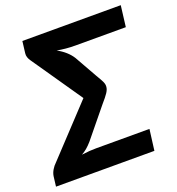

<svg xmlns="http://www.w3.org/2000/svg" viewBox="-144 -831 863 938"><g transform="rotate(-20 288.0 -362.5)"><path d="M385.5 -375Q385 -367.5 382.2 -360.5Q379.5 -353.5 374.2 -345.2Q369 -337 360.2 -326.2Q351.5 -315.5 339 -301L215.5 -150Q201 -133.5 188.2 -122.8Q175.5 -112 160 -103.5Q182.5 -106.5 201 -107.8Q219.5 -109 235 -109H513L499 0H-12.5L-6 -52.5Q-3.5 -68.5 5.8 -84Q15 -99.5 27.5 -111L261.5 -361L80.5 -624Q74.5 -632.5 71 -642.8Q67.5 -653 69 -664L76.5 -725H588L574.5 -615.5H314.5Q285.5 -615.5 262.8 -617.8Q240 -620 218 -624Q267.5 -597 292 -558L357.5 -442Q366 -427.5 371.8 -417.5Q377.5 -407.5 380.8 -400Q384 -392.5 385 -386.8Q386 -381 385.5 -375Z"/></g></svg>

Font: Lato Heavy
Style: Italic
Weight: 800
Italic angle: -7°
Designer: Lukasz Dziedzic
Foundry: tyPoland Lukasz Dziedzic
Version: Version 2.007; 2014-02-27